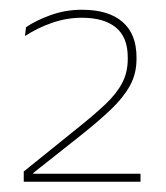

<svg xmlns="http://www.w3.org/2000/svg" viewBox="-20 -726 332 384"><path d="M261 -362.5H27.5V-383L133.5 -468.5Q168 -496 190.5 -517.2Q213 -538.5 224.2 -559.8Q235.5 -581 235.5 -608V-611.5Q235.5 -651.5 211.8 -671Q188 -690.5 144 -690.5Q113.5 -690.5 84.5 -680.5Q55.5 -670.5 30 -654L32 -671.5Q50.5 -684.5 80.5 -695.5Q110.5 -706.5 144 -706.5Q197 -706.5 225 -682.2Q253 -658 253 -611.5V-607.5Q253 -578.5 239.8 -554.5Q226.5 -530.5 201.8 -507Q177 -483.5 142.5 -456L46.5 -380V-373.5L39.5 -378.5H261Z"/></svg>

Font: Anek Kannada Medium Thin
Style: Regular
Weight: 250
Version: Version 1.003